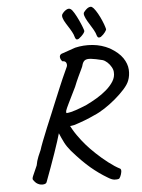

<svg xmlns="http://www.w3.org/2000/svg" viewBox="-62 -928 781 1055"><g transform="rotate(-5 328.5 -401.0)"><path d="M153 60Q149 70 130.5 70.5Q112 71 95 58Q83 46 79.5 39.5Q76 33 83 17.5Q90 2 107 -37Q111 -61 121 -85.5Q131 -110 136 -120Q140 -134 152.5 -166.5Q165 -199 181.5 -239Q198 -279 213 -314.5Q228 -350 235 -368Q252 -408 270 -452Q288 -496 319 -563Q323 -573 318.5 -584Q314 -595 297 -595Q287 -606 286 -618Q285 -630 296 -636L374 -663Q421 -674 470.5 -669.5Q520 -665 564 -642Q612 -614 633.5 -582Q655 -550 657 -517.5Q659 -485 648 -457Q640 -436 617.5 -411Q595 -386 565.5 -361Q536 -336 504.5 -315.5Q473 -295 446 -284Q421 -272 391 -260.5Q361 -249 332 -240Q316 -236 294 -236Q272 -236 261 -240L244 -203Q234 -167 209.5 -96Q185 -25 153 60ZM550 76Q542 79 526.5 78Q511 77 488 62Q444 36 400 -1Q356 -38 301 -101Q280 -126 268 -149.5Q256 -173 240 -211L226 -265L260 -287L302 -251Q318 -216 340.5 -184Q363 -152 385 -127Q403 -106 434 -76.5Q465 -47 500 -20Q535 7 563 21Q569 26 567 39Q565 52 559.5 63.5Q554 75 550 76ZM296 -309Q319 -311 348 -321Q377 -331 408 -344Q437 -358 466.5 -375.5Q496 -393 521 -414.5Q546 -436 561 -460Q576 -484 574 -510Q574 -523 565.5 -538.5Q557 -554 544 -566Q531 -578 518 -582Q478 -592 455 -594.5Q432 -597 421 -589.5Q410 -582 405 -562Q405 -559 397 -542.5Q389 -526 377.5 -501.5Q366 -477 355 -449Q326 -390 312 -361.5Q298 -333 295 -323Q292 -313 296 -309ZM398 -710Q388 -705 383 -709.5Q378 -714 372 -736Q366 -750 355.5 -767Q345 -784 334.5 -800.5Q324 -817 319.5 -831.5Q315 -846 321 -854Q331 -868 344.5 -875.5Q358 -883 368 -876Q376 -871 387 -852.5Q398 -834 408.5 -811.5Q419 -789 425.5 -771.5Q432 -754 432 -751Q433 -747 427 -738.5Q421 -730 412.5 -722Q404 -714 398 -710ZM520 -710Q509 -705 504 -709Q499 -713 493 -734Q486 -750 474.5 -768Q463 -786 453.5 -802.5Q444 -819 439.5 -832.5Q435 -846 440 -853Q455 -872 467 -877Q479 -882 486 -877Q494 -872 505 -855.5Q516 -839 526 -818.5Q536 -798 543 -779Q550 -760 552 -750Q553 -746 544 -733.5Q535 -721 520 -710Z"/></g></svg>

Font: Caveat SemiBold
Style: Regular
Weight: 600
Designer: Pablo Impallari
Foundry: Pablo Impallari
Version: Version 2.000